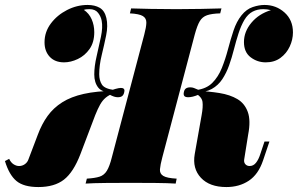

<svg xmlns="http://www.w3.org/2000/svg" viewBox="-66 -742 1204 776"><path d="M590 -106Q582 -76 580.5 -58Q579 -40 594 -31Q609 -22 648 -20L644 0Q613 -2 564.5 -2.5Q516 -3 463 -3Q410 -3 360.5 -2.5Q311 -2 280 0L285 -20Q318 -22 336.5 -28Q355 -34 366 -52Q377 -70 386 -106L517 -602Q525 -632 525.5 -650Q526 -668 511.5 -677Q497 -686 459 -688L464 -708Q493 -707 543.5 -706Q594 -705 647 -705Q700 -705 747 -706Q794 -707 829 -708L824 -688Q790 -687 771 -680.5Q752 -674 741.5 -656.5Q731 -639 721 -602ZM943 -71Q958 -71 968.5 -84Q979 -97 986 -119L1003 -170H1023L997 -93Q978 -37 939.5 -11.5Q901 14 849 14Q781 14 746 -23.5Q711 -61 721 -119L749 -277Q755 -310 752.5 -330Q750 -350 724 -365L726 -375Q778 -373 821 -366Q864 -359 893.5 -341.5Q923 -324 935.5 -289.5Q948 -255 937 -198L921 -98Q919 -86 925.5 -78.5Q932 -71 943 -71ZM738 -360Q724 -354 713.5 -351.5Q703 -349 695 -349Q683 -349 679 -354Q675 -359 677 -369Q679 -380 685.5 -384.5Q692 -389 703 -389Q711 -389 717.5 -386.5Q724 -384 738 -378ZM998 -705Q974 -705 955 -695Q936 -685 922 -662Q908 -638 898 -607Q888 -576 879.5 -542.5Q871 -509 860 -478Q849 -447 832.5 -422Q816 -397 790 -382.5Q764 -368 725 -368L727 -378Q768 -383 792 -407Q816 -431 830.5 -467Q845 -503 855.5 -543Q866 -583 878 -619Q890 -655 910 -680Q930 -705 955.5 -713.5Q981 -722 1003 -722Q1050 -722 1084 -691.5Q1118 -661 1118 -611Q1118 -582 1105 -554Q1092 -526 1067.5 -508Q1043 -490 1008 -490Q974 -490 947 -510.5Q920 -531 920 -572Q920 -614 950 -650Q980 -686 1029 -701Q1021 -703 1013.5 -704Q1006 -705 998 -705ZM-29 -100Q-22 -85 -11 -78Q0 -71 11 -71Q24 -71 34.5 -78.5Q45 -86 49 -98L87 -198Q103 -241 126.5 -273.5Q150 -306 185.5 -328.5Q221 -351 272.5 -362.5Q324 -374 396 -375L393 -365Q374 -358 361 -347Q348 -336 338.5 -319Q329 -302 319 -277L259 -119Q231 -46 192.5 -16Q154 14 89 14Q30 14 0.5 -10.5Q-29 -35 -46 -91ZM386 -378Q418 -389 429 -386Q440 -383 436 -369Q434 -359 428 -354Q422 -349 410 -349Q403 -349 395 -351.5Q387 -354 376 -360ZM296 -705Q291 -705 284.5 -704.5Q278 -704 273 -702Q294 -688 304.5 -664Q315 -640 315 -612Q315 -571 296 -544Q277 -517 248.5 -503.5Q220 -490 193 -490Q156 -490 135 -512.5Q114 -535 114 -571Q114 -613 139.5 -647Q165 -681 205 -701.5Q245 -722 288 -722Q317 -722 337 -710.5Q357 -699 364 -669Q371 -638 363 -599Q355 -560 345 -519Q335 -478 335 -442Q335 -417 346 -400Q357 -383 397 -378L393 -368Q348 -367 331.5 -387.5Q315 -408 315 -441Q315 -474 324.5 -514.5Q334 -555 342 -593.5Q350 -632 345 -658Q342 -675 330.5 -690Q319 -705 296 -705Z"/></svg>

Font: Playfair Display Black
Style: Italic
Weight: 900
Italic angle: -14°
Designer: Claus Eggers Sørensen
Foundry: Claus Eggers Sørensen
Version: Version 1.203